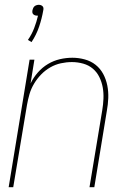

<svg xmlns="http://www.w3.org/2000/svg" viewBox="-20 -778 540 798"><path d="M111 -603 96 -612Q112 -635 122 -661Q132 -687 138 -713Q137 -713 136 -713Q135 -713 134 -713Q129 -713 125 -714.5Q121 -716 118 -719Q115 -722 114.5 -726.5Q114 -731 115 -736Q116 -740 118 -744.5Q120 -749 123.5 -752Q127 -755 132 -756.5Q137 -758 141 -758Q146 -758 150 -756.5Q154 -755 157 -752Q160 -749 160.5 -744.5Q161 -740 160 -736Q154 -701 142.5 -667Q131 -633 111 -603ZM16 0 103 -530H123L107 -431Q119 -456 137.5 -477Q156 -498 179.5 -512Q203 -526 229 -532Q255 -538 281 -538Q307 -538 332.5 -531Q358 -524 377.5 -508.5Q397 -493 409 -470.5Q421 -448 426 -422.5Q431 -397 430 -370.5Q429 -344 424 -317L372 0H352L405 -320Q409 -344 410 -368Q411 -392 407 -414.5Q403 -437 393 -457.5Q383 -478 366 -492.5Q349 -507 326 -513.5Q303 -520 279 -520Q256 -520 233 -515Q210 -510 189 -498Q168 -486 151 -468.5Q134 -451 121.5 -430Q109 -409 102.5 -386.5Q96 -364 92 -341L35 0Z"/></svg>

Font: Iosevka Curly Thin Oblique
Style: Regular
Weight: 100
Italic angle: -9°
Monospace: yes
Designer: Belleve Invis
Foundry: Belleve Invis
Version: Version 11.1.0; ttfautohint (v1.8.3)